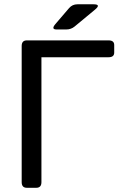

<svg xmlns="http://www.w3.org/2000/svg" viewBox="-20 -892 580 912"><path d="M107.4 0Q83 0 83 -26.9V-673.3Q83 -700.2 107.4 -700.2H495.6Q522.5 -700.2 522.5 -678.2V-642.1Q522.5 -620.1 495.6 -620.1H176.8V-26.9Q176.8 0 152.3 0ZM249 -752Q221.2 -752 243.2 -777.8L308.1 -853.5Q323.7 -871.6 347.7 -871.6H424.3Q461.9 -871.6 431.2 -846.2L334.5 -766.1Q317.4 -752 294.9 -752Z"/></svg>

Font: Istok Web
Style: Regular
Weight: 400
Designer: Andrey V. Panov
Foundry: Andrey V. Panov
Version: Version 1.0.2g